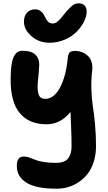

<svg xmlns="http://www.w3.org/2000/svg" viewBox="-20 -873 651 1154"><path d="M277.8 -616.2Q213.4 -616.2 168.7 -655.8Q124 -695.3 124 -742.2Q124 -777.8 142.8 -797.4Q161.6 -816.9 191.9 -816.9Q226.6 -816.9 248 -775.9Q249.5 -773.4 253.7 -765.1Q257.8 -756.8 259.5 -754.4Q261.2 -752 265.9 -746.1Q270.5 -740.2 274.2 -738Q277.8 -735.8 284.2 -733.9Q290.5 -731.9 297.9 -731.9Q311.5 -731.9 325.2 -742.9Q338.9 -753.9 358.4 -778.6Q377.9 -803.2 383.8 -809.1Q385.3 -810.5 390.4 -815.9Q395.5 -821.3 397 -823Q398.4 -824.7 403.1 -829.1Q407.7 -833.5 409.7 -835Q411.6 -836.4 415.5 -839.8Q419.4 -843.3 422.1 -844.5Q424.8 -845.7 428.7 -847.9Q432.6 -850.1 435.8 -850.8Q439 -851.6 443.1 -852.3Q447.3 -853 451.2 -853Q475.6 -853 488.3 -839.8Q501 -826.7 501 -804.2Q501 -775.9 484.9 -743.4Q468.8 -710.9 440.9 -682.4Q413.1 -653.8 369.9 -635Q326.7 -616.2 277.8 -616.2ZM319.8 261.2Q196.8 261.2 138.9 224.9Q81.1 188.5 81.1 126Q81.1 94.7 91.3 81.3Q101.6 67.9 124 67.9Q138.7 67.9 156.2 73.7Q173.8 79.6 190.2 86.9Q206.5 94.2 239.7 100.1Q272.9 106 314.9 106Q367.7 106 388.9 79.8Q410.2 53.7 410.2 4.9Q410.2 -43 407.2 -116.2Q404.3 -189.5 403.8 -200.2Q343.8 -126 259.8 -126Q156.2 -126 100.1 -191.7Q43.9 -257.3 43.9 -393.1Q43.9 -446.3 49.3 -482.2Q54.7 -518.1 64.9 -536.1Q75.2 -554.2 86.9 -561Q98.6 -567.9 115.2 -567.9Q168.9 -567.9 192.9 -544.4Q216.8 -521 215.8 -481.9Q215.3 -466.3 213.4 -444.1Q211.4 -421.9 209.7 -404.3Q208 -386.7 206.5 -366.7Q205.1 -346.7 206.8 -331.8Q208.5 -316.9 212.6 -304.4Q216.8 -292 226.6 -285.4Q236.3 -278.8 251 -278.8Q304.7 -278.8 340.8 -346.9Q377 -415 387.2 -522.9Q390.1 -550.3 399.2 -558.6Q408.2 -566.9 432.1 -566.9Q445.3 -566.9 459.2 -563.7Q473.1 -560.5 488 -552.2Q502.9 -543.9 513.9 -531.5Q524.9 -519 531 -497.8Q537.1 -476.6 534.2 -450.2Q526.9 -390.1 529.5 -329.6Q532.2 -269 538.3 -232.4Q544.4 -195.8 550.8 -130.4Q557.1 -64.9 557.1 4.9Q557.1 57.1 543 100.6Q528.8 144 505.6 173.1Q482.4 202.1 451.4 222.7Q420.4 243.2 387.2 252.2Q354 261.2 319.8 261.2Z"/></svg>

Font: Shantell Sans Irregular
Style: Bold
Weight: 700
Designer: Stephen Nixon, Anya Danilova, Shantell Martin
Foundry: Arrow Type
Version: Version 1.006;[9816181b4]